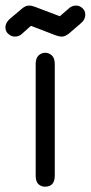

<svg xmlns="http://www.w3.org/2000/svg" viewBox="-63 -666 334 707"><path d="M57.6 -568.4Q53.7 -570.3 51.8 -570.3Q49.8 -570.3 46.9 -567.4L18.6 -542Q7.8 -531.2 -8.8 -531.2Q-20.5 -531.2 -31.7 -540.5Q-43 -549.8 -43 -564.5Q-43 -583 -25.4 -597.7L18.6 -634.8Q31.2 -645.5 43.9 -645.5Q53.7 -645.5 66.4 -640.6L151.4 -608.4Q155.3 -606.4 157.2 -606.4Q158.2 -606.4 161.1 -609.4L190.4 -634.8Q201.2 -645.5 217.8 -645.5Q229.5 -645.5 240.2 -636.2Q251 -627 251 -612.3Q251 -592.8 233.4 -579.1L190.4 -542Q175.8 -531.2 165 -531.2Q154.3 -531.2 141.6 -536.1ZM68.4 -429.7Q68.4 -452.1 79.1 -461.9Q89.8 -471.7 103.5 -471.7Q117.2 -471.7 127.9 -461.9Q138.7 -452.1 138.7 -429.7V-19.5Q138.7 21.5 102.5 21.5Q88.9 21.5 78.6 12.2Q68.4 2.9 68.4 -19.5Z"/></svg>

Font: Jura
Style: DemiBold
Weight: 600
Version: Version 2.4